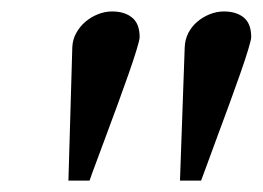

<svg xmlns="http://www.w3.org/2000/svg" viewBox="-20 -734 461 337"><path d="M225.1 -668.9Q225.1 -664.1 219.7 -646.5Q214.4 -628.9 205.8 -604.5Q197.3 -580.1 186.8 -551.5Q176.3 -522.9 166.5 -496.6Q156.7 -470.2 148.7 -448.7Q140.6 -427.2 137.2 -417H100.1L106.9 -650.9Q107.4 -664.6 113.8 -676Q120.1 -687.5 129.9 -695.8Q139.6 -704.1 151.9 -709Q164.1 -713.9 176.8 -713.9Q198.7 -713.9 211.9 -703.1Q225.1 -692.4 225.1 -668.9ZM420.9 -668.9Q420.9 -664.1 415.5 -646.5Q410.2 -628.9 401.6 -604.5Q393.1 -580.1 382.6 -551.5Q372.1 -522.9 362.3 -496.6Q352.5 -470.2 344.7 -448.7Q336.9 -427.2 333 -417H295.9L304.2 -650.9Q304.7 -664.6 310.5 -676Q316.4 -687.5 326.2 -695.8Q335.9 -704.1 348.1 -709Q360.4 -713.9 373 -713.9Q395 -713.9 408 -703.1Q420.9 -692.4 420.9 -668.9Z"/></svg>

Font: Charis SIL Eur
Style: Bold Italic
Weight: 700
Italic angle: -11°
Foundry: SIL International
Version: Version 5.000